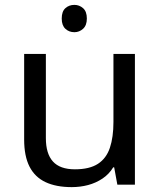

<svg xmlns="http://www.w3.org/2000/svg" viewBox="-20 -757 658 787"><path d="M285 -737Q305 -737 320.5 -723.5Q336 -710 336 -681Q336 -653 320.5 -639Q305 -625 285 -625Q263 -625 248 -639Q233 -653 233 -681Q233 -710 248 -723.5Q263 -737 285 -737ZM533 -536V0H461L448 -71H444Q427 -43 400 -25Q373 -7 341 1.5Q309 10 274 10Q210 10 166.5 -10.5Q123 -31 101 -74Q79 -117 79 -185V-536H168V-191Q168 -127 197 -95Q226 -63 287 -63Q347 -63 381.5 -85.5Q416 -108 430.5 -151.5Q445 -195 445 -257V-536Z"/></svg>

Font: utelugu05
Style: Book
Weight: 400
Designer: Jelle Bosma - Monotype Design Team
Foundry: Monotype Imaging Inc.
Version: Version 2.003